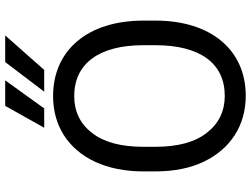

<svg xmlns="http://www.w3.org/2000/svg" viewBox="-132 -810 952 728"><g transform="rotate(-90 344.0 -446.0)"><path d="M629.9 -377.9C629.9 -590.8 516.6 -720.7 343.8 -720.7C287.6 -720.7 238.3 -707 195.3 -679.7C109.4 -624.5 58.1 -520 58.1 -377.9V-333C58.1 -262.2 70.3 -201.2 94.7 -149.9C143.6 -47.4 232.9 9.8 344.7 9.8C517.1 9.8 629.9 -120.1 629.9 -333ZM536.6 -333C536.6 -162.6 467.3 -69.8 344.7 -69.8C286.6 -69.8 239.7 -92.3 204.6 -137.7C168.9 -182.6 151.4 -247.6 151.4 -333V-378.9C151.4 -463.4 168.9 -528.3 204.1 -573.2C238.8 -618.2 285.6 -640.6 343.8 -640.6C465.3 -640.6 536.6 -548.3 536.6 -378.9ZM442.9 -754.4 573.7 -902.3H472.7L360.4 -754.4ZM296.9 -754.4 403.3 -902.3H306.6L223.6 -754.4Z"/></g></svg>

Font: Vazirmatn
Style: Regular
Weight: 400
Designer: Saber Rastikerdar
Foundry: Saber Rastikerdar
Version: Version 33.003